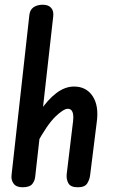

<svg xmlns="http://www.w3.org/2000/svg" viewBox="-20 -792 496 812"><path d="M75 0Q49 0 37.5 -15.5Q26 -31 29 -53L104 -727Q106 -750 121.5 -761Q137 -772 161 -772Q185 -772 196.5 -758.5Q208 -745 205 -722L129 -46Q128 -29 117 -14.5Q106 0 75 0ZM309 0Q279 0 269.5 -16.5Q260 -33 262 -55L289 -279Q292 -305 286.5 -318.5Q281 -332 267 -332Q249 -332 214.5 -299Q180 -266 133 -180L147 -319Q182 -371 218.5 -398.5Q255 -426 293 -426Q345 -426 372 -385Q399 -344 389 -274L361 -50Q359 -33 349 -16.5Q339 0 309 0Z"/></svg>

Font: Edu SA Beginner SemiBold
Style: Regular
Weight: 600
Version: Version 1.003